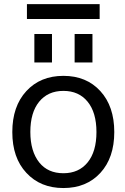

<svg xmlns="http://www.w3.org/2000/svg" viewBox="-20 -905 610 936"><path d="M171.9 -112.3Q213.9 -60.5 289.1 -60.5Q364.3 -60.5 407.2 -113.3Q450.2 -166 450.2 -261.2Q450.2 -356.4 407.2 -409.2Q364.3 -461.9 289.1 -461.9Q213.9 -461.9 170.9 -409.2Q127.9 -356.4 127.9 -261.7Q127.9 -167 171.9 -112.3ZM108.4 -62.5Q40 -135.7 40 -261.2Q40 -386.7 108.4 -460.9Q176.8 -535.2 289.1 -535.2Q401.4 -535.2 469.2 -460.9Q537.1 -386.7 537.1 -261.2Q537.1 -135.7 469.2 -62Q401.4 11.7 289.1 11.7Q176.8 11.7 108.4 -62.5ZM111.3 -812.5V-884.8H465.8V-812.5ZM147.5 -600.6V-739.3H233.4V-600.6ZM343.8 -600.6V-739.3H430.7V-600.6Z"/></svg>

Font: Gen Shin Gothic Regular
Style: Regular
Weight: 400
Designer: [Source Han Sans]
Ryoko NISHIZUKA  (kana & ideographs); Paul D. Hunt (Latin, Greek & Cyrillic); Wenlong ZHANG  (bopomofo
Version: Version 1.002.20150607